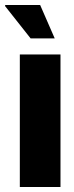

<svg xmlns="http://www.w3.org/2000/svg" viewBox="-46 -745 294 765"><path d="M172 -592H76L-26 -721L-25 -725H114ZM33 0V-528H195V0Z"/></svg>

Font: Archivo ExtraCondensed Black
Style: Regular
Weight: 900
Width: 2
Designer: Hector Gatti
Foundry: Omnibus-Type
Version: Version 2.001; ttfautohint (v1.8.3)